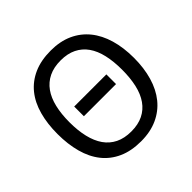

<svg xmlns="http://www.w3.org/2000/svg" viewBox="-179 -908 1101 1101"><g transform="rotate(-45 371.0 -357.5)"><path d="M240.2 -402.8H501V-324.2H240.2ZM680.2 -357.9Q680.2 -275.4 660.4 -207.5Q640.6 -139.6 601.6 -91.3Q562.5 -43 504.6 -16.6Q446.8 9.8 371.1 9.8Q291.5 9.8 233.2 -16.6Q174.8 -43 136.5 -91.3Q98.1 -139.6 79.6 -207.8Q61 -275.9 61 -358.9Q61 -441.9 79.6 -509.5Q98.1 -577.1 136.7 -625Q175.3 -672.9 233.9 -699Q292.5 -725.1 372.1 -725.1Q447.8 -725.1 505.1 -699Q562.5 -672.9 601.6 -624.8Q640.6 -576.7 660.4 -509Q680.2 -441.4 680.2 -357.9ZM157.2 -357.9Q157.2 -291 169.9 -237.5Q182.6 -184.1 208.7 -146.7Q234.9 -109.4 275.1 -89.6Q315.4 -69.8 371.1 -69.8Q426.8 -69.8 467 -89.6Q507.3 -109.4 533.4 -146.7Q559.6 -184.1 571.8 -237.5Q584 -291 584 -357.9Q584 -425.3 571.8 -478.5Q559.6 -531.7 533.7 -568.6Q507.8 -605.5 467.8 -625.2Q427.7 -645 372.1 -645Q316.4 -645 275.9 -625.2Q235.4 -605.5 209 -568.6Q182.6 -531.7 169.9 -478.5Q157.2 -425.3 157.2 -357.9Z"/></g></svg>

Font: WenQuanYi Micro Hei
Style: Regular
Weight: 400
Foundry: Ascender Corporation
Version: Version 0.2.0-beta